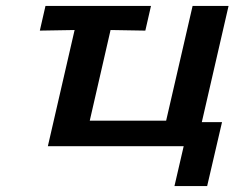

<svg xmlns="http://www.w3.org/2000/svg" viewBox="-20 -492 789 646"><path d="M114 -389 133 -472H488L469 -389L352 -391L282 -86H539L628 -472H749L659 -81H727L677 134H567L598 0H141L231 -391Q213 -391 172.5 -390Q132 -389 114 -389Z"/></svg>

Font: Coval
Style: ExtraBold Italic
Weight: 800
Foundry: Context Ltd
Version: Version 001.000